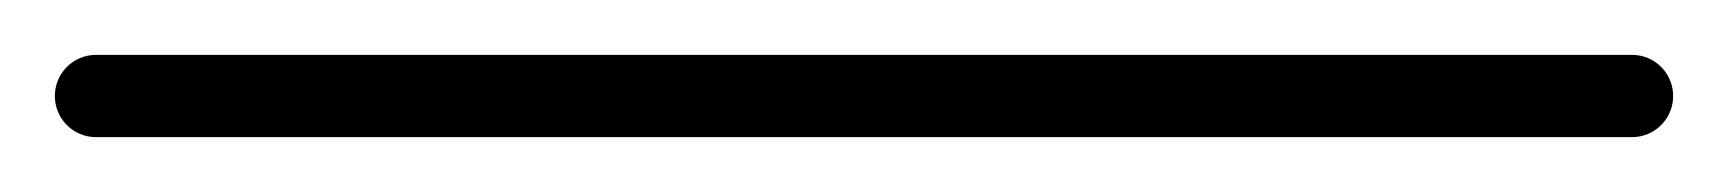

<svg xmlns="http://www.w3.org/2000/svg" viewBox="-35 -35 630 70"><path d="M0 -15C-8.3 -15 -15 -8.3 -15 0C-15 8.3 -8.3 15 0 15C93.3 15 186.7 15 280 15C288.3 15 295 8.3 295 0C295 -8.3 288.3 -15 280 -15C186.7 -15 93.3 -15 0 -15ZM280 -15C271.7 -15 265 -8.3 265 0C265 8.3 271.7 15 280 15C373.3 15 466.7 15 560 15C568.3 15 575 8.3 575 0C575 -8.3 568.3 -15 560 -15C466.7 -15 373.3 -15 280 -15Z"/></svg>

Font: FRB American Cursive Just Baseline
Style: Italic
Weight: 400
Italic angle: -25°
Version: Version 2.0;Modular Font Editor K font №1